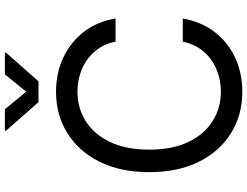

<svg xmlns="http://www.w3.org/2000/svg" viewBox="-131 -851 992 770"><g transform="rotate(-90 365.0 -466.0)"><path d="M382.3 9.8Q289.1 9.8 216.1 -35.4Q143.1 -80.6 101.3 -164.3Q59.6 -248 59.6 -363.3Q59.6 -479 101.3 -562.7Q143.1 -646.5 216.1 -691.9Q289.1 -737.3 382.3 -737.3Q456.1 -737.3 517.8 -708.7Q579.6 -680.2 621.3 -627Q663.1 -573.7 675.8 -498.5H583Q572.8 -548.3 543.2 -582.5Q513.7 -616.7 471.7 -634Q429.7 -651.4 382.3 -651.4Q316.9 -651.4 264.2 -618.2Q211.4 -585 180.7 -520.8Q149.9 -456.5 149.9 -363.3Q149.9 -270.5 180.9 -206.3Q211.9 -142.1 264.6 -109.1Q317.4 -76.2 382.3 -76.2Q430.2 -76.2 471.9 -93.8Q513.7 -111.3 543.2 -145.5Q572.8 -179.7 583 -229H675.8Q663.1 -155.3 621.8 -101.6Q580.6 -47.9 518.8 -19Q457 9.8 382.3 9.8ZM312 -942.4 382.3 -856.9 451.7 -942.4H539.1V-938L423.8 -807.6H340.3L225.6 -938V-942.4Z"/></g></svg>

Font: Inter-Regular
Style: Regular
Weight: 400
Designer: Rasmus Andersson
Foundry: rsms
Version: Version 4.000;git-a52131595